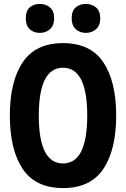

<svg xmlns="http://www.w3.org/2000/svg" viewBox="-20 -945 640 975"><path d="M255 -852Q255 -889 234 -907Q213 -925 182 -925Q151 -925 131 -907.5Q111 -890 111 -852Q111 -815 131 -796.5Q151 -778 182 -778Q213 -778 234 -797Q255 -816 255 -852ZM489 -852Q489 -889 468 -907Q447 -925 416 -925Q385 -925 364.5 -907.5Q344 -890 344 -852Q344 -816 364.5 -797Q385 -778 416 -778Q447 -778 468 -797Q489 -816 489 -852ZM570 -358Q570 -531 505 -628.5Q440 -726 300 -726Q161 -726 95.5 -629Q30 -532 30 -358Q30 -185 95 -87.5Q160 10 300 10Q440 10 505 -87.5Q570 -185 570 -358ZM177 -358Q177 -601 300 -601Q423 -601 423 -359Q423 -115 300 -115Q177 -115 177 -358Z"/></svg>

Font: Noto Sans Mono UI
Style: Bold
Weight: 700
Designer: Monotype Design team
Foundry: Monotype Imaging Inc.
Version: 1.000